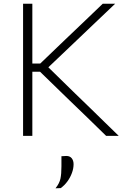

<svg xmlns="http://www.w3.org/2000/svg" viewBox="-20 -733 696 1036"><path d="M552.5 0Q497.5 -54 449 -101Q400.5 -148 354 -192.5L196 -346H146V-390H197L332 -519.5Q380 -565 426.5 -609.5Q473 -654 534.5 -713H601.5Q541.5 -656 485 -602.2Q428.5 -548.5 372 -494.5L229.5 -359V-381L387.5 -226.5Q425 -191 466.8 -149.8Q508.5 -108.5 549 -69.5Q589.5 -30.5 620.5 0ZM104.5 0Q104.5 -60.5 104.5 -116.2Q104.5 -172 104.5 -237V-475Q104.5 -541 104.5 -597Q104.5 -653 104.5 -713H154.5Q154.5 -653 154.5 -597Q154.5 -541 154.5 -475V-237Q154.5 -172 154.5 -116.2Q154.5 -60.5 154.5 0ZM279.5 283Q301 256 306.2 230.8Q311.5 205.5 311.5 164Q311.5 151 311.5 137.2Q311.5 123.5 311.5 110L339 108.5Q358 109 367.5 121.5Q377 134 377 153Q377 176 368.2 200Q359.5 224 344 245.5Q328.5 267 307.5 282Z"/></svg>

Font: Commissioner Thin ExtraLight
Style: Regular
Weight: 250
Version: Version 1.000